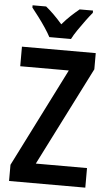

<svg xmlns="http://www.w3.org/2000/svg" viewBox="-62 -977 578 1016"><g transform="rotate(5 227.5 -468.5)"><path d="M431 0H26V-86L290 -610H32V-714H424V-628L159 -104H431ZM172 -777Q161 -798 143 -825Q125 -852 105 -878.5Q85 -905 69 -925V-937H141Q183 -903 229 -850Q253 -878 274.5 -898Q296 -918 319 -937H390V-925Q374 -906 354.5 -879.5Q335 -853 316.5 -826Q298 -799 287 -777Z"/></g></svg>

Font: Noto Sans Condensed SemiBold
Style: Regular
Weight: 600
Width: 3
Designer: Monotype Design Team
Foundry: Monotype Imaging Inc.
Version: Version 2.013; ttfautohint (v1.8.4.7-5d5b)